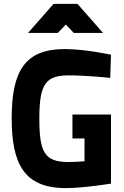

<svg xmlns="http://www.w3.org/2000/svg" viewBox="-20 -954 635 986"><path d="M352 -243H414V-126C414 -126 372 -122 331 -122C207 -122 182 -174 182 -347C182 -526 217 -567 335 -567C426 -567 546 -554 546 -554L550 -673C550 -673 418 -702 313 -702C112 -702 40 -595 40 -347C40 -115 102 12 318 12C407 12 550 -11 550 -11V-366H352ZM124 -785H277L318 -828L359 -785H509L378 -934H255Z"/></svg>

Font: TitilliumText22L
Style: 999 wt
Weight: 900
Designer: Campivisivi
Foundry: Campivisivi
Version: 1.000